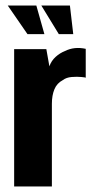

<svg xmlns="http://www.w3.org/2000/svg" viewBox="-20 -672 333 692"><path d="M31 0V-495H147L158 -433Q165 -453 180.5 -467Q196 -481 214 -488Q248 -505 289 -496V-392Q288 -393 273 -394.5Q258 -396 238.5 -394.5Q219 -393 206 -383Q185 -372 176 -350Q167 -328 167 -298V0ZM244 -549H192L129 -652H232ZM140 -549H79L8 -652H111Z"/></svg>

Font: Alumni Sans ExtraBold
Style: Regular
Weight: 800
Designer: Robert E. Leuschke
Foundry: Robert E. Leuschke
Version: Version 1.018